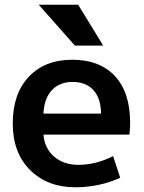

<svg xmlns="http://www.w3.org/2000/svg" viewBox="-20 -783 610 813"><path d="M297 -590 144 -763H311L417 -590ZM164 -302H408Q407 -367 375.5 -401.5Q344 -436 287 -436Q232 -436 199.5 -401Q167 -366 164 -302ZM164 -213Q169 -154 209.5 -119.5Q250 -85 312 -85Q386 -85 459 -122L489 -30Q399 10 299 10Q181 10 107.5 -63Q34 -136 34 -260Q34 -386 102 -458Q170 -530 286 -530Q402 -530 466.5 -461Q531 -392 531 -263Q531 -238 528 -213Z"/></svg>

Font: Mplus 1p Bold
Style: Bold
Weight: 700
Version: Version 1.061